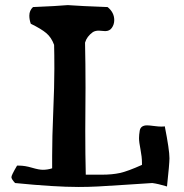

<svg xmlns="http://www.w3.org/2000/svg" viewBox="-20 -742 731 764"><path d="M111.3 -713.9Q161.1 -715.8 193.4 -717.8Q225.6 -719.7 235.4 -720.7Q245.1 -721.7 250 -721.7Q253.9 -721.7 265.6 -720.7Q277.3 -719.7 314.9 -717.8Q352.5 -715.8 408.2 -713.9Q434.6 -692.4 434.6 -662.1Q434.6 -644.5 424.8 -630.9Q416 -618.2 398.4 -618.2Q394.5 -618.2 386.2 -619.1Q377.9 -620.1 373 -620.1Q359.4 -620.1 349.6 -614.3Q325.2 -596.7 318.4 -572.3Q320.3 -491.2 320.3 -393.6Q320.3 -359.4 319.8 -307.1Q319.3 -254.9 319.3 -221.7Q319.3 -127 321.3 -46.9H384.8Q426.8 -46.9 457.5 -53.7Q488.3 -60.5 544.9 -85.9V-93.8Q544.9 -117.2 539.1 -147Q533.2 -176.8 533.2 -192.4Q533.2 -205.1 536.1 -222.7Q540 -243.2 565.4 -243.2Q573.2 -243.2 592.3 -240.7Q611.3 -238.3 621.1 -238.3Q630.9 -238.3 635.7 -239.3Q654.3 -145.5 654.3 -112.3Q654.3 -90.8 644.5 0Q609.4 -10.7 585.9 -13.7Q536.1 -10.7 472.2 -6.3Q408.2 -2 369.6 0Q331.1 2 293 2Q197.3 2 40 -13.7Q25.4 -29.3 25.4 -37.1Q25.4 -44.9 47.9 -83H55.7Q79.1 -83 106.9 -74.7Q134.8 -66.4 150.4 -66.4Q169.9 -66.4 187.5 -72.3V-122.1Q187.5 -196.3 191.9 -297.9Q196.3 -399.4 196.3 -468.8Q196.3 -528.3 195.3 -563.5Q184.6 -592.8 164.6 -609.9Q144.5 -627 102.5 -647.5Q96.7 -664.1 96.7 -679.7Q96.7 -700.2 111.3 -713.9Z"/></svg>

Font: LPEducational
Style: Medium
Weight: 500
Designer: Based on Essays1743, by John Stracke, which says:

Based on the typeface in a 1743 English translation of the essays of 
Version: Version 001.204